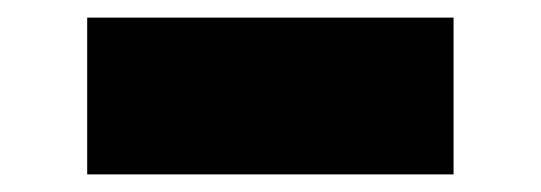

<svg xmlns="http://www.w3.org/2000/svg" viewBox="-20 -398 614 218"><path d="M79 -200V-378H495V-200Z"/></svg>

Font: Lexend Exa Black
Style: Regular
Weight: 900
Designer: Bonnie Shaver-Troup, Thomas Jockin
Foundry: Lexend
Version: Version 1.007